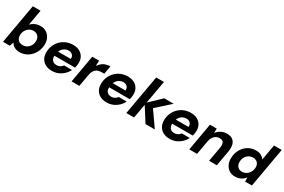

<svg xmlns="http://www.w3.org/2000/svg" viewBox="102 -1853 4436 3004"><g transform="rotate(30 2319.5 -351.5)"><path d="M318 12Q281 12 251 1.5Q221 -9 199.5 -27.5Q178 -46 165 -70H164L138 0H16L142 -715H282L233 -436Q261 -466 304 -487Q347 -508 404 -508Q467 -508 512.5 -478.5Q558 -449 582 -398Q606 -347 603 -282Q600 -221 577.5 -167.5Q555 -114 516 -73.5Q477 -33 426.5 -10.5Q376 12 318 12ZM305 -108Q348 -108 382 -128.5Q416 -149 436.5 -184.5Q457 -220 458 -264Q460 -299 447 -327Q434 -355 408.5 -371.5Q383 -388 347 -388Q305 -388 271 -367Q237 -346 216.5 -310.5Q196 -275 194 -230Q192 -194 205 -166.5Q218 -139 244 -123.5Q270 -108 305 -108Z M904 12Q834 12 783.5 -15.5Q733 -43 707 -93Q681 -143 685 -211Q687 -272 710.5 -326Q734 -380 775.5 -421Q817 -462 872.5 -485Q928 -508 995 -508Q1063 -508 1112 -481Q1161 -454 1186 -406.5Q1211 -359 1208 -297Q1207 -276 1203 -254Q1199 -232 1194 -214H783L798 -298H1069Q1072 -329 1060.5 -350.5Q1049 -372 1027.5 -384Q1006 -396 977 -396Q943 -396 912 -380.5Q881 -365 859 -334.5Q837 -304 829 -257L824 -228Q818 -191 827.5 -163Q837 -135 861.5 -118.5Q886 -102 923 -102Q958 -102 985 -118Q1012 -134 1029 -158H1172Q1149 -110 1108.5 -71.5Q1068 -33 1016 -10.5Q964 12 904 12Z M1255 0 1342 -496H1466L1462 -401H1463Q1489 -438 1519.5 -461.5Q1550 -485 1586.5 -496.5Q1623 -508 1664 -508L1638 -360H1599Q1567 -360 1540 -353.5Q1513 -347 1492 -331Q1471 -315 1456.5 -289Q1442 -263 1435 -225L1395 0Z M1892 12Q1822 12 1771.5 -15.5Q1721 -43 1695 -93Q1669 -143 1673 -211Q1675 -272 1698.5 -326Q1722 -380 1763.5 -421Q1805 -462 1860.5 -485Q1916 -508 1983 -508Q2051 -508 2100 -481Q2149 -454 2174 -406.5Q2199 -359 2196 -297Q2195 -276 2191 -254Q2187 -232 2182 -214H1771L1786 -298H2057Q2060 -329 2048.5 -350.5Q2037 -372 2015.5 -384Q1994 -396 1965 -396Q1931 -396 1900 -380.5Q1869 -365 1847 -334.5Q1825 -304 1817 -257L1812 -228Q1806 -191 1815.5 -163Q1825 -135 1849.5 -118.5Q1874 -102 1911 -102Q1946 -102 1973 -118Q2000 -134 2017 -158H2160Q2137 -110 2096.5 -71.5Q2056 -33 2004 -10.5Q1952 12 1892 12Z M2591 0 2414 -278 2643 -496H2814L2527 -239L2538 -316L2759 0ZM2244 0 2371 -715H2511L2384 0Z M3031 12Q2961 12 2910.5 -15.5Q2860 -43 2834 -93Q2808 -143 2812 -211Q2814 -272 2837.5 -326Q2861 -380 2902.5 -421Q2944 -462 2999.5 -485Q3055 -508 3122 -508Q3190 -508 3239 -481Q3288 -454 3313 -406.5Q3338 -359 3335 -297Q3334 -276 3330 -254Q3326 -232 3321 -214H2910L2925 -298H3196Q3199 -329 3187.5 -350.5Q3176 -372 3154.5 -384Q3133 -396 3104 -396Q3070 -396 3039 -380.5Q3008 -365 2986 -334.5Q2964 -304 2956 -257L2951 -228Q2945 -191 2954.5 -163Q2964 -135 2988.5 -118.5Q3013 -102 3050 -102Q3085 -102 3112 -118Q3139 -134 3156 -158H3299Q3276 -110 3235.5 -71.5Q3195 -33 3143 -10.5Q3091 12 3031 12Z M3382 0 3469 -496H3591L3590 -417H3591Q3622 -459 3668 -483.5Q3714 -508 3773 -508Q3838 -508 3876 -480Q3914 -452 3927 -400.5Q3940 -349 3928 -277L3879 0H3739L3786 -264Q3796 -324 3778.5 -357Q3761 -390 3706 -390Q3673 -390 3644 -374Q3615 -358 3595.5 -329Q3576 -300 3568 -258L3522 0Z M4210 12Q4147 12 4102.5 -18.5Q4058 -49 4035 -100.5Q4012 -152 4016 -218Q4018 -280 4040.5 -333Q4063 -386 4101 -425Q4139 -464 4188.5 -486Q4238 -508 4296 -508Q4356 -508 4393.5 -486Q4431 -464 4450 -433L4499 -715H4639L4513 0H4390L4389 -73H4388Q4369 -49 4343 -29.5Q4317 -10 4284 1Q4251 12 4210 12ZM4268 -108Q4310 -108 4344.5 -130Q4379 -152 4400 -188.5Q4421 -225 4423 -270Q4425 -305 4412 -331.5Q4399 -358 4373.5 -373Q4348 -388 4313 -388Q4271 -388 4237 -367.5Q4203 -347 4182.5 -311.5Q4162 -276 4160 -231Q4158 -196 4170.5 -168Q4183 -140 4207.5 -124Q4232 -108 4268 -108Z"/></g></svg>

Font: DM Sans 28pt ExtraBold
Style: Italic
Weight: 800
Italic angle: -10°
Version: Version 4.004;gftools[0.9.30]